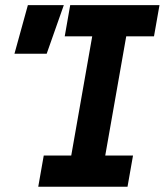

<svg xmlns="http://www.w3.org/2000/svg" viewBox="-20 -713 629 733"><path d="M231 0 353 -693.4H482.9L360.8 0ZM126 0 147 -119.1H487.8L466.8 0ZM227.1 -574.2 248 -693.4H588.9L567.9 -574.2ZM35.2 -507.8 86.4 -693.4H223.6L158.2 -507.8Z"/></svg>

Font: Cascadia Code PL
Style: Italic
Weight: 400
Italic angle: -10°
Monospace: yes
Designer: Aaron Bell
Foundry: Saja Typeworks
Version: Version 2404.023